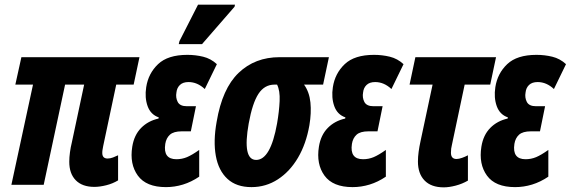

<svg xmlns="http://www.w3.org/2000/svg" viewBox="-20 -795 2455 826"><path d="M386 9Q334 9 306 -19.5Q278 -48 278 -99Q278 -118 281 -140Q284 -162 289 -182L342 -431H260L168 0H29L122 -431H46L72 -549H580L555 -431H480L424 -167Q423 -160 421.5 -153Q420 -146 420 -137Q420 -113 443 -113Q454 -113 466 -117.5Q478 -122 488 -127V-19Q465 -5 437 2Q409 9 386 9Z M694 10Q609 10 573 -39.5Q537 -89 549 -164Q557 -214 587 -244.5Q617 -275 662 -285L663 -290Q628 -302 615 -338.5Q602 -375 609 -420Q618 -479 660 -519Q702 -559 786 -559Q821 -559 854 -551Q887 -543 913 -519L861 -412Q829 -442 791 -442Q767 -442 754 -429.5Q741 -417 739 -397Q735 -375 744.5 -356.5Q754 -338 784 -338H823L801 -230H762Q727 -230 711 -215.5Q695 -201 691 -176Q681 -110 739 -110Q763 -110 784.5 -119Q806 -128 837 -150V-35Q803 -12 767 -1Q731 10 694 10ZM749 -605 752 -618 832 -775H991L989 -766L849 -605Z M1062 10Q997 10 958.5 -25.5Q920 -61 908.5 -124.5Q897 -188 912 -271Q936 -414 1006.5 -481.5Q1077 -549 1183 -549H1395L1370 -431H1288Q1311 -399 1315.5 -354Q1320 -309 1311 -256Q1297 -176 1262 -116.5Q1227 -57 1175.5 -23.5Q1124 10 1062 10ZM1082 -107Q1144 -107 1172 -264Q1181 -316 1183 -360.5Q1185 -405 1172 -431H1161Q1118 -431 1092 -391.5Q1066 -352 1050 -264Q1022 -107 1082 -107Z M1497 10Q1412 10 1376 -39.5Q1340 -89 1352 -164Q1360 -214 1390 -244.5Q1420 -275 1465 -285L1466 -290Q1431 -302 1418 -338.5Q1405 -375 1412 -420Q1421 -479 1463 -519Q1505 -559 1589 -559Q1624 -559 1657 -551Q1690 -543 1716 -519L1664 -412Q1632 -442 1594 -442Q1570 -442 1557 -429.5Q1544 -417 1542 -397Q1538 -375 1547.5 -356.5Q1557 -338 1587 -338H1626L1604 -230H1565Q1530 -230 1514 -215.5Q1498 -201 1494 -176Q1484 -110 1542 -110Q1566 -110 1587.5 -119Q1609 -128 1640 -150V-35Q1606 -12 1570 -1Q1534 10 1497 10Z M1889 11Q1835 11 1806.5 -18.5Q1778 -48 1778 -100Q1778 -120 1781 -142Q1784 -164 1789 -187L1841 -431H1742L1767 -549H2114L2089 -431H1979L1924 -171Q1922 -163 1921 -155.5Q1920 -148 1920 -138Q1920 -111 1944 -111Q1954 -111 1968 -116Q1982 -121 1993 -127V-18Q1969 -4 1940.5 3.5Q1912 11 1889 11Z M2196 10Q2111 10 2075 -39.5Q2039 -89 2051 -164Q2059 -214 2089 -244.5Q2119 -275 2164 -285L2165 -290Q2130 -302 2117 -338.5Q2104 -375 2111 -420Q2120 -479 2162 -519Q2204 -559 2288 -559Q2323 -559 2356 -551Q2389 -543 2415 -519L2363 -412Q2331 -442 2293 -442Q2269 -442 2256 -429.5Q2243 -417 2241 -397Q2237 -375 2246.5 -356.5Q2256 -338 2286 -338H2325L2303 -230H2264Q2229 -230 2213 -215.5Q2197 -201 2193 -176Q2183 -110 2241 -110Q2265 -110 2286.5 -119Q2308 -128 2339 -150V-35Q2305 -12 2269 -1Q2233 10 2196 10Z"/></svg>

Font: Noto Sans ExtraCondensed ExtraBold
Style: Italic
Weight: 800
Width: 2
Italic angle: -12°
Designer: Monotype Design Team
Foundry: Monotype Imaging Inc.
Version: Version 2.013; ttfautohint (v1.8.4.7-5d5b)